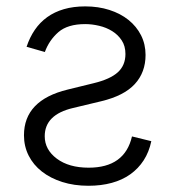

<svg xmlns="http://www.w3.org/2000/svg" viewBox="-20 -573 553 604"><path d="M55.4 -147.4Q55.4 -257.8 192.8 -291.2L275.2 -311.4Q326.7 -323.9 350.7 -345.7Q374.6 -367.5 374.6 -403.1Q374.6 -428.3 362.9 -446Q351.2 -463.8 332.9 -475.1Q314.6 -486.5 292.1 -491.8Q269.5 -497.2 248.2 -497.2Q192.8 -497.2 163.7 -471.9Q134.6 -446.4 121.1 -409.4L63.6 -425.8Q73.5 -455.6 89.5 -479Q105.5 -502.5 128.4 -519Q151.3 -535.5 181.1 -544.2Q210.9 -552.9 248.2 -552.9Q289.4 -552.9 324.2 -541.7Q359 -530.5 384.2 -510.3Q409.4 -490.1 423.7 -462Q437.9 -433.9 437.9 -400.2Q437.9 -345.2 403.9 -308.4Q370 -271.7 298.7 -254.6L209.9 -233.3Q120.7 -212.4 120.7 -144.5Q120.7 -102.3 158.7 -73.9Q196.7 -45.5 258.9 -45.5Q372.5 -45.5 395.2 -143.8L456 -128.9Q448.9 -94.8 432 -68.7Q415.1 -42.6 389.9 -24.7Q364.7 -6.7 331.5 2.3Q298.3 11.4 258.2 11.4Q213.1 11.4 175.8 -0.5Q138.5 -12.4 111.7 -33.4Q84.9 -54.3 70.1 -83.6Q55.4 -112.9 55.4 -147.4Z"/></svg>

Font: Inter P Light
Style: Regular
Weight: 300
Designer: Rasmus Andersson
Foundry: rsms
Version: Version 3.018;git-588b23468